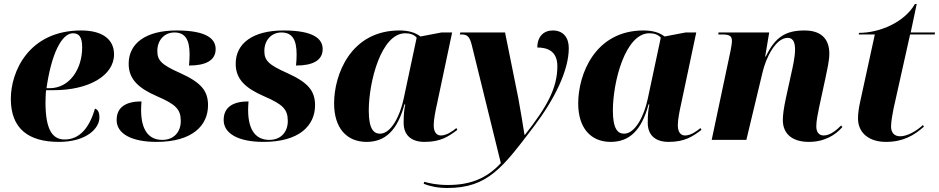

<svg xmlns="http://www.w3.org/2000/svg" viewBox="-20 -698 4685 958"><path d="M274 10C412 10 476 -58 476 -111C476 -140 467 -152 454 -156C427 -65 381 -2 302 -2C242 -2 207 -51 207 -186C207 -197 208 -235 210 -248H248C422 -248 549 -320 549 -427C549 -503 489 -546 385 -546C123 -546 34 -340 34 -205C34 -56 122 10 274 10ZM228 -258H212C236 -427 287 -532 344 -532C374 -532 390 -514 390 -462C390 -352 326 -258 228 -258Z M761 10C939 10 1018 -71 1018 -173C1018 -246 982 -287 878 -334C786 -375 765 -396 765 -444C765 -498 801 -536 850 -536C905 -536 926 -499 926 -426C926 -409 925 -391 923 -371C1004 -371 1056 -395 1056 -453C1056 -503 1013 -546 861 -546C708 -546 622 -482 622 -380C622 -301 673 -257 765 -217C858 -177 882 -152 882 -94C882 -40 848 0 790 0C728 0 684 -41 684 -150C684 -162 685 -176 686 -192C609 -192 562 -164 562 -99C562 -30 638 10 761 10Z M1295 10C1473 10 1552 -71 1552 -173C1552 -246 1516 -287 1412 -334C1320 -375 1299 -396 1299 -444C1299 -498 1335 -536 1384 -536C1439 -536 1460 -499 1460 -426C1460 -409 1459 -391 1457 -371C1538 -371 1590 -395 1590 -453C1590 -503 1547 -546 1395 -546C1242 -546 1156 -482 1156 -380C1156 -301 1207 -257 1299 -217C1392 -177 1416 -152 1416 -94C1416 -40 1382 0 1324 0C1262 0 1218 -41 1218 -150C1218 -162 1219 -176 1220 -192C1143 -192 1096 -164 1096 -99C1096 -30 1172 10 1295 10Z M1809 10C1902 10 1963 -47 1998 -177H2002C1997 -152 1994 -128 1994 -85C1994 -22 2034 10 2098 10C2179 10 2218 -17 2262 -50L2257 -59C2238 -43 2208 -22 2180 -22C2159 -22 2144 -38 2144 -74C2144 -102 2154 -151 2160 -177L2236 -536H2183L2078 -516C2053 -535 2020 -546 1973 -546C1730 -546 1647 -326 1647 -182C1647 -59 1710 10 1809 10ZM1876 -31C1845 -31 1820 -54 1820 -146C1820 -290 1882 -532 2002 -532C2026 -532 2047 -525 2059 -510L1994 -205C1976 -119 1931 -31 1876 -31Z M2212 240C2416 240 2490 135 2644 -67C2746 -202 2818 -345 2818 -458C2818 -510 2791 -546 2738 -546C2694 -546 2661 -517 2661 -461C2710 -461 2761 -444 2761 -368C2761 -260 2711 -167 2599 -25H2597C2591 -63 2576 -157 2566 -209L2500 -536H2277L2274 -526H2284C2313 -526 2324 -513 2334 -473L2479 116C2407 194 2324 225 2215 225C2159 225 2121 216 2097 209L2094 219C2123 231 2164 240 2212 240Z M3027 10C3120 10 3181 -47 3216 -177H3220C3215 -152 3212 -128 3212 -85C3212 -22 3252 10 3316 10C3397 10 3436 -17 3480 -50L3475 -59C3456 -43 3426 -22 3398 -22C3377 -22 3362 -38 3362 -74C3362 -102 3372 -151 3378 -177L3454 -536H3401L3296 -516C3271 -535 3238 -546 3191 -546C2948 -546 2865 -326 2865 -182C2865 -59 2928 10 3027 10ZM3094 -31C3063 -31 3038 -54 3038 -146C3038 -290 3100 -532 3220 -532C3244 -532 3265 -525 3277 -510L3212 -205C3194 -119 3149 -31 3094 -31Z M4016 10C4097 10 4151 -27 4183 -64L4177 -72C4159 -54 4125 -22 4090 -22C4067 -22 4053 -38 4053 -67C4053 -96 4060 -126 4067 -162L4100 -315C4107 -350 4118 -395 4118 -430C4118 -493 4088 -546 3994 -546C3901 -546 3848 -514 3801 -416H3798L3818 -536H3565L3564 -526H3586C3624 -526 3632 -515 3632 -493C3632 -481 3628 -460 3625 -444L3531 0H3704L3785 -338C3802 -410 3850 -509 3910 -509C3943 -509 3947 -477 3947 -449C3947 -415 3935 -361 3929 -335L3901 -207C3891 -160 3886 -126 3886 -99C3886 -32 3931 10 4016 10Z M4400 10C4486 10 4540 -22 4590 -66L4585 -74C4551 -43 4507 -18 4471 -18C4442 -18 4426 -37 4426 -66C4426 -90 4432 -123 4438 -154L4521 -526H4644L4645 -536H4524L4554 -678H4545C4493 -587 4370 -534 4266 -534L4265 -526H4345L4272 -191C4266 -164 4261 -134 4261 -106C4262 -30 4322 10 4400 10Z"/></svg>

Font: Noto Serif Display ExtraBold
Style: Italic
Weight: 800
Italic angle: -12°
Designer: Monotype Design Team
Foundry: Monotype Imaging Inc.
Version: Version 2.009